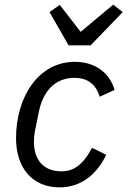

<svg xmlns="http://www.w3.org/2000/svg" viewBox="-20 -794 548 826"><path d="M370 -599 508 -742 467 -774 327 -657 237 -773 193 -742 275 -599ZM236 12C325 12 394 -39 437 -128L376 -158C335 -81 294 -57 244 -57C165 -57 126 -109 126 -183C126 -195 127 -213 130 -228L147 -312C165 -403 218 -459 300 -459C357 -459 392 -432 409 -378L473 -407C453 -477 393 -528 302 -528C146 -528 49 -378 49 -199C49 -72 119 12 236 12Z"/></svg>

Font: Braiins Sans
Style: Italic
Weight: 400
Italic angle: -11.31°
Designer: Mike Abbink, Paul van der Laan, Pieter van Rosmalen, Jiri Chlebus, Lubos Buracinsky
Foundry: Bold Monday, Sudetype
Version: Version 1.000;hotconv 1.0.109;makeotfexe 2.5.65596